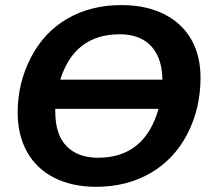

<svg xmlns="http://www.w3.org/2000/svg" viewBox="-20 -718 818 748"><path d="M453.1 -698.2Q559.6 -698.2 634.3 -654.8Q695.3 -619.6 728.3 -558.6Q761.2 -497.6 761.2 -415.5Q761.2 -295.4 710 -196.3Q658.7 -97.2 566.2 -43.7Q473.6 9.8 355 9.8Q261.2 9.8 191.4 -25.4Q122.1 -60.5 85.4 -126.2Q48.8 -191.9 48.8 -279.8Q48.8 -395 100.6 -494.1Q151.9 -593.3 243.2 -645.8Q334.5 -698.2 453.1 -698.2ZM446.3 -584.5Q270.5 -584.5 214.8 -407.7H612.8L611.8 -426.8Q606.4 -502.4 563.7 -543.5Q521 -584.5 446.3 -584.5ZM361.8 -103.5Q543.5 -103.5 597.7 -293.9H195.3V-283.7Q195.3 -193.4 239.3 -148.4Q283.2 -103.5 361.8 -103.5Z"/></svg>

Font: Arimo
Style: Bold Italic
Weight: 700
Italic angle: -12°
Designer: Steve Matteson
Foundry: Monotype Imaging Inc.
Version: Version 1.33